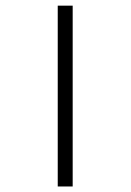

<svg xmlns="http://www.w3.org/2000/svg" viewBox="-20 -593 466 685"><path d="M239.3 72.3H186V-572.8H239.3Z"/></svg>

Font: Amiri Typewriter
Style: Regular
Weight: 400
Monospace: yes
Designer: Khaled Hosny
Version: Version 1.1